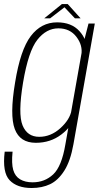

<svg xmlns="http://www.w3.org/2000/svg" viewBox="-44 -712 501 962"><path d="M114.5 230Q167 230 207.2 210.8Q247.5 191.5 278.2 143.2Q309 95 324 10.5L431 -594H399.5L371.5 -485L283.5 12Q265 122 222.5 161.8Q180 201.5 119.5 201.5Q82 201.5 56.8 186.5Q31.5 171.5 22.2 139.2Q13 107 19 48H-20.5Q-33 152 4.2 191Q41.5 230 114.5 230ZM135.5 3.5Q208.5 3.5 263 -37.8Q317.5 -79 326 -126L314.5 -160Q306 -112.5 258.2 -69.5Q210.5 -26.5 152.5 -26.5Q92.5 -26.5 69 -84Q45.5 -141.5 71.5 -298Q98 -455.5 143.2 -512.8Q188.5 -570 248.5 -570Q306.5 -570 339 -527.2Q371.5 -484.5 363.5 -437.5L385.5 -468.5Q393.5 -512 354 -556Q314.5 -600 242 -600Q162.5 -600 110.2 -531.2Q58 -462.5 31.5 -298Q4 -134.5 30 -65.5Q56 3.5 135.5 3.5ZM177.5 -620H207L279 -675.5L331.5 -620H360L295.5 -691.5H266Z"/></svg>

Font: Anybody SemiCondensed ExtraLight
Style: Italic
Weight: 250
Width: 4
Italic angle: -10°
Version: Version 1.113;gftools[0.9.25]